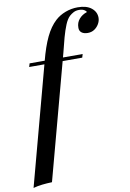

<svg xmlns="http://www.w3.org/2000/svg" viewBox="-135 -844 740 1094"><g transform="rotate(-10 234.5 -297.0)"><path d="M63 -495 69 -515H376L370 -495ZM399 -766Q381 -766 367.5 -759Q354 -752 343 -742Q327 -727 314.5 -696.5Q302 -666 291 -626.5Q280 -587 269 -541L77 174Q47 175 20 178Q-7 181 -32 188L156 -513Q177 -594 202.5 -647.5Q228 -701 263 -733Q288 -756 322.5 -769Q357 -782 394 -782Q445 -782 473 -759.5Q501 -737 501 -703Q501 -685 491 -667.5Q481 -650 464.5 -639Q448 -628 426 -628Q403 -628 390 -638.5Q377 -649 378 -668Q378 -696 395.5 -716.5Q413 -737 441 -746Q440 -753 428.5 -759.5Q417 -766 399 -766Z"/></g></svg>

Font: Playfair Display Medium
Style: Italic
Weight: 500
Italic angle: -14°
Designer: Claus Eggers Sørensen
Foundry: Claus Eggers Sørensen
Version: Version 1.203